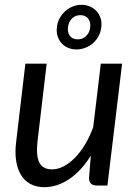

<svg xmlns="http://www.w3.org/2000/svg" viewBox="-20 -771 570 798"><path d="M41.5 0ZM174 -506.5 136 -184.5Q129 -125 143.2 -96Q157.5 -67 197 -67Q220 -67 244.2 -79.5Q268.5 -92 291.2 -115Q314 -138 333.5 -170.5Q353 -203 367.5 -243L399 -506.5H487.5L426.5 0H382.5Q350 0 350 -32L357.5 -124Q317 -59.5 267 -26.2Q217 7 164 7Q132 7 107.5 -5.8Q83 -18.5 67.8 -43Q52.5 -67.5 47 -103Q41.5 -138.5 47.5 -184.5L85.5 -506.5ZM216.5 -657.5Q218.5 -678.5 228 -695.5Q237.5 -712.5 251.5 -725Q265.5 -737.5 282.8 -744.2Q300 -751 318.5 -751Q337 -751 353.2 -744.2Q369.5 -737.5 381 -725Q392.5 -712.5 398 -695.5Q403.5 -678.5 401 -657.5Q398.5 -637 389.2 -620Q380 -603 366 -591Q352 -579 334.2 -572.2Q316.5 -565.5 297.5 -565.5Q279 -565.5 263.2 -572.2Q247.5 -579 236.2 -591Q225 -603 219.5 -620Q214 -637 216.5 -657.5ZM262.5 -657.5Q260 -635.5 270.8 -621.5Q281.5 -607.5 303.5 -607.5Q324 -607.5 338.2 -621.5Q352.5 -635.5 355 -657.5Q357.5 -680 346.2 -694Q335 -708 314.5 -708Q293 -708 279 -694Q265 -680 262.5 -657.5Z"/></svg>

Font: Lato
Style: Italic
Weight: 400
Italic angle: -7°
Designer: Lukasz Dziedzic
Foundry: tyPoland Lukasz Dziedzic
Version: Version 2.007; 2014-02-27